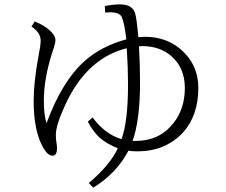

<svg xmlns="http://www.w3.org/2000/svg" viewBox="-20 -819 1040 883"><path d="M539.1 -179.2Q568.8 -262.2 568.8 -431.2Q568.8 -504.4 563 -597.2Q366.7 -548.3 268.1 -309.1Q237.8 -241.2 236.8 -199.2Q236.8 -183.1 238.8 -168.9Q242.2 -148.9 242.2 -139.2Q242.2 -103 222.2 -103Q199.2 -103 178.7 -140.1Q134.8 -216.3 134.8 -355Q134.8 -442.4 157.7 -564.9Q167 -610.4 167 -632.8Q167 -668.5 125 -696.8L139.2 -720.2Q184.6 -702.6 211.4 -676.8Q234.9 -654.8 234.9 -634.8Q234.9 -623 228 -601.1L217.8 -569.8Q181.6 -453.6 181.6 -355Q181.6 -292.5 193.8 -252Q265.1 -445.8 370.1 -539.1Q445.8 -606.4 561 -638.2Q552.2 -713.4 540 -740.7Q526.9 -767.6 463.9 -761.2L461.9 -791Q498 -798.8 532.2 -798.8Q588.4 -798.8 601.1 -758.8Q608.4 -736.8 616.2 -647.9Q638.7 -649.9 646 -649.9Q756.3 -649.9 828.1 -576.2Q892.1 -510.3 892.1 -415Q892.1 -287.6 821.3 -209Q739.7 -123 612.8 -123Q582.5 -123 570.8 -126Q516.1 -22 409.2 43.9L388.2 22.9Q485.8 -59.6 522 -137.2Q466.8 -158.7 434.1 -189.9Q406.7 -216.3 383.8 -259.8L405.8 -278.8Q464.8 -200.2 539.1 -179.2ZM589.8 -170.9H604Q711.9 -170.9 775.9 -250.5Q830.1 -317.4 830.1 -414.1Q830.1 -505.4 770 -559.1Q716.8 -606.9 633.8 -606.9Q625 -606.9 619.1 -606Q624 -525.9 624 -439Q624 -266.6 589.8 -170.9Z"/></svg>

Font: I.Ming
Style: Regular
Weight: 400
Designer: Ichiten Fonts Project
Version: Version 5.10 Mar 24, 2018